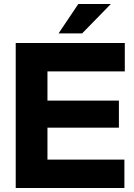

<svg xmlns="http://www.w3.org/2000/svg" viewBox="-20 -934 668 954"><path d="M58.1 0V-720.2H600.1V-579.1H215.8V-434.1H570.8V-299.8H215.8V-141.1H598.1V0ZM271 -768.1 369.1 -914.1H530.8L388.2 -768.1Z"/></svg>

Font: Aspekta 400
Style: Bold
Weight: 700
Designer: Ivo Dolenc
Version: Version 2.000